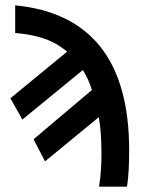

<svg xmlns="http://www.w3.org/2000/svg" viewBox="-20 -717 540 721"><path d="M361 -138Q361 -174 359 -208Q357 -242 351 -277L149 -111L106 -194L325 -379Q319 -399 310.5 -418Q302 -437 291 -454L64 -268L19 -348L232 -523Q190 -558 141.5 -573.5Q93 -589 37 -593V-697Q465 -655 465 -153Q465 -118 463.5 -84Q462 -50 457 -16H352Q357 -48 359 -79Q361 -110 361 -138Z"/></svg>

Font: D2Coding
Style: Bold
Weight: 700
Monospace: yes
Designer: Yong-Rak Park; Jeong-Hwan Yoon; Sang-Min Lee;
Foundry: NHN Corporation
Version: Version 1.3.2; Build 20180524